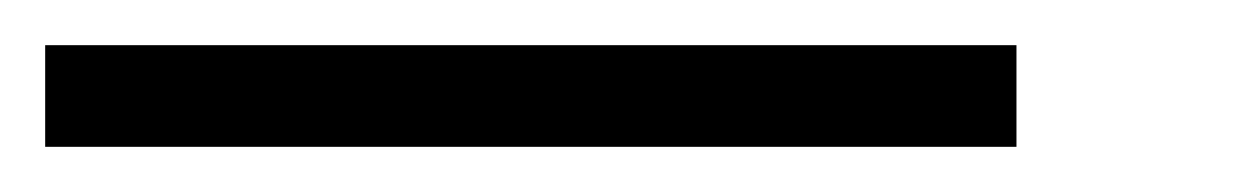

<svg xmlns="http://www.w3.org/2000/svg" viewBox="-28 -33 558 85"><path d="M-8 32V-13H422V32Z"/></svg>

Font: Source Serif 4 Light
Style: Italic
Weight: 300
Italic angle: -12°
Designer: Frank Grießhammer
Foundry: Adobe Systems Incorporated
Version: Version 4.004;hotconv 1.0.116;makeotfexe 2.5.65601